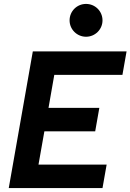

<svg xmlns="http://www.w3.org/2000/svg" viewBox="-20 -954 662 974"><path d="M24.4 0H500L521 -119.1H175.3L205.1 -287.6H462.9L483.9 -406.7H226.1L255.4 -574.2H601.1L622.1 -693.4H146.5L125.5 -574.2ZM416.5 -767.6C462.4 -767.6 500 -804.7 500 -850.6C500 -897.5 462.4 -934.1 416.5 -934.1C370.6 -934.1 333 -897.5 333 -850.6C333 -804.7 370.6 -767.6 416.5 -767.6Z"/></svg>

Font: Cascadia Mono NF
Style: Bold Italic
Weight: 700
Italic angle: -10°
Monospace: yes
Designer: Aaron Bell
Foundry: Saja Typeworks
Version: Version 2404.023